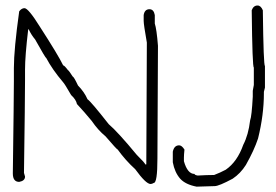

<svg xmlns="http://www.w3.org/2000/svg" viewBox="-20 -700 1017 708"><path d="M70.3 -669.9Q84.5 -669.9 127 -601.6Q194.8 -496.6 212.9 -459Q217.3 -459 230.5 -441.4Q232.9 -441.4 248 -418Q252.4 -417 267.6 -384.8Q291 -360.8 302.7 -334Q314.9 -326.2 380.9 -242.2Q414.6 -213.4 484.4 -128.9Q515.6 -98.1 515.6 -93.8H519.5Q521.5 -441.4 521.5 -543Q509.8 -609.4 509.8 -623V-644.5Q513.2 -666 531.2 -666Q546.9 -666 550.8 -644.5V-613.3Q557.6 -592.8 562.5 -531.2Q562.5 -443.4 560.5 -115.2Q560.5 -25.4 546.9 -25.4Q540.5 -21.5 535.2 -21.5Q518.1 -21.5 478.5 -76.2Q442.9 -108.4 414.1 -148.4Q411.1 -148.4 369.1 -197.3Q341.3 -220.2 318.4 -253.9Q291.5 -286.6 263.7 -316.4Q260.7 -332.5 242.2 -349.6Q218.3 -391.1 212.9 -396.5Q172.4 -444.3 150.4 -486.3Q147.5 -486.3 109.4 -554.7Q95.7 -570.8 85.9 -591.8H84Q72.3 -492.7 72.3 -443.4V-404.3Q72.3 -335.4 68.4 -62.5L72.3 -48.8Q72.3 -33.2 50.8 -29.3Q27.3 -29.3 27.3 -60.5Q31.2 -348.1 31.2 -400.4V-449.2Q31.2 -518.1 50.8 -658.2Q59.6 -669.9 70.3 -669.9ZM929.7 -679.7Q941.9 -679.7 949.2 -662.1Q951.7 -457 957 -457V-377Q953.1 -363.3 953.1 -361.3V-355.5Q953.1 -276.4 931.6 -189.5Q917 -145.5 886.7 -91.8Q866.7 -60.1 837.9 -41Q787.1 -13.7 771.5 -13.7Q754.9 -13.7 705.1 -11.7Q664.1 -19.5 644.5 -41Q624 -64.5 617.2 -101.6V-140.6Q622.1 -164.1 640.6 -164.1Q650.4 -164.1 660.2 -148.4Q658.2 -128.9 658.2 -119.1V-105.5Q671.4 -58.6 697.3 -58.6Q697.3 -54.7 709 -52.7Q743.7 -54.7 767.6 -54.7H769.5Q791.5 -63 812.5 -74.2Q855 -103.5 877 -166Q896 -202.6 902.3 -255.9Q908.2 -271 912.1 -343.8V-365.2Q916 -384.3 916 -386.7V-451.2Q910.6 -451.2 908.2 -662.1Q914.6 -679.7 929.7 -679.7Z"/></svg>

Font: CEF Fonts CJK
Style: Regular
Weight: 400
Designer: PartyBoss (派对大魔王)
Version: Release 2.25